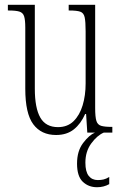

<svg xmlns="http://www.w3.org/2000/svg" viewBox="-20 -556 509 805"><path d="M215 10Q153 10 119.5 -35Q86 -80 86 -184V-440Q86 -473 81 -488Q76 -503 61 -507.5Q46 -512 17 -512H13V-536H126V-184Q126 -103 149 -63Q172 -23 223 -23Q263 -23 288.5 -48Q314 -73 326.5 -114.5Q339 -156 339 -206V-425Q339 -465 335 -483.5Q331 -502 316.5 -507Q302 -512 271 -512H268V-536H379V-103Q379 -66 384 -49.5Q389 -33 404 -28.5Q419 -24 448 -24H451V0H346L341 -78H337Q319 -37 289.5 -13.5Q260 10 215 10ZM387 229Q351 229 327 206Q303 183 303 130Q303 77 328.5 43.5Q354 10 378 0H415Q387 12 362.5 45.5Q338 79 338 126Q338 164 352 181.5Q366 199 390 199Q403 199 414 196.5Q425 194 438 186V216Q415 229 387 229Z"/></svg>

Font: Noto Serif Hebrew ExtraCondensed ExtraLight
Style: Regular
Weight: 200
Width: 2
Designer: Monotype Design Team
Foundry: Monotype Imaging Inc.
Version: Version 2.004; ttfautohint (v1.8.4.7-5d5b)